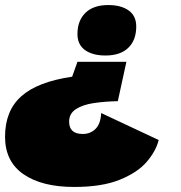

<svg xmlns="http://www.w3.org/2000/svg" viewBox="-52 -528 717 761"><path d="M449 -283 415 -127Q364 -126 320 -119.5Q276 -113 249 -95.5Q222 -78 222 -46Q222 3 276 3Q306 3 326.5 -17Q347 -37 349 -80L577 27Q566 71 529.5 113.5Q493 156 422.5 184.5Q352 213 242 213Q114 213 41 162.5Q-32 112 -32 14Q-32 -89 32.5 -146.5Q97 -204 234 -224L255 -283ZM377 -508Q428 -508 458 -486.5Q488 -465 488 -423Q488 -369 456.5 -338.5Q425 -308 366 -308Q315 -308 285 -329.5Q255 -351 255 -393Q255 -446 286.5 -477Q318 -508 377 -508Z"/></svg>

Font: Prodigy Sans Black
Style: Italic
Weight: 900
Italic angle: -13°
Designer: Wei Huang
Foundry: Wei Huang
Version: Version 1.003; ttfautohint (v1.8.3)